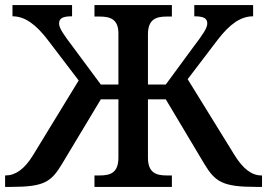

<svg xmlns="http://www.w3.org/2000/svg" viewBox="-27 -734 1049 754"><path d="M-7 0H16C148 0 174 -20 217 -91L369 -344H438V-115C438 -54 405 -45 364 -45H344V0H648V-45H628C588 -45 554 -54 554 -115V-344H624L775 -91C818 -20 846 0 980 0H1002V-45H1000C962 -45 928 -70 894 -125L710 -423L828 -578C875 -639 918 -670 967 -670V-714H736V-670C771 -670 787 -663 787 -642C787 -623 769 -598 732 -549L624 -402H554V-599C554 -660 588 -669 628 -669H648V-714H344V-669H364C404 -669 438 -660 438 -603V-402H369L260 -549C223 -598 205 -623 205 -642C205 -663 221 -670 256 -670V-714H22V-670C71 -670 114 -638 160 -578L282 -418L103 -125C69 -69 33 -45 -5 -45H-7Z"/></svg>

Font: Noto Serif Medium
Style: Regular
Weight: 500
Designer: Monotype Design Team
Foundry: Monotype Imaging Inc.
Version: Version 2.013